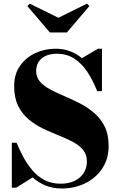

<svg xmlns="http://www.w3.org/2000/svg" viewBox="-20 -1030 660 1064"><path d="M323 14.5Q272 14.5 232 -2Q192 -18.5 161 -47L70 10H45.5V-239H72Q88 -199.5 109.5 -159.5Q131 -119.5 159.8 -86Q188.5 -52.5 226.8 -32.2Q265 -12 315.5 -12Q360 -12 392.8 -27.5Q425.5 -43 443.5 -70.8Q461.5 -98.5 461.5 -135Q461.5 -174 439.8 -200Q418 -226 382 -244.8Q346 -263.5 303 -280.5Q260 -297.5 217 -318.2Q174 -339 138.2 -369Q102.5 -399 80.5 -443.5Q58.5 -488 58.5 -553Q58.5 -619 91 -665.2Q123.5 -711.5 175.8 -735.8Q228 -760 288 -760Q330 -760 367 -746.5Q404 -733 434 -707.5L523 -760H545V-525H518.5Q494 -587 462.8 -633.5Q431.5 -680 390.5 -706Q349.5 -732 295.5 -732Q242 -732 211.2 -706.5Q180.5 -681 180.5 -636Q180.5 -601 202.2 -576.8Q224 -552.5 259.8 -533.5Q295.5 -514.5 338.5 -496.5Q381.5 -478.5 424 -456.5Q466.5 -434.5 502.2 -403.8Q538 -373 560 -329Q582 -285 582 -222Q582 -149.5 546.8 -96.5Q511.5 -43.5 452.5 -14.5Q393.5 14.5 323 14.5ZM256.5 -850 131.5 -996.5 145 -1009.5 303.5 -931.5 461.5 -1009.5 475.5 -996.5 350.5 -850Z"/></svg>

Font: Bodoni Moda 9pt ExtraBold
Style: Regular
Weight: 800
Designer: Owen Earl
Foundry: indestructible type
Version: Version 2.005